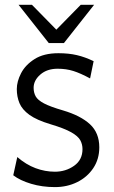

<svg xmlns="http://www.w3.org/2000/svg" viewBox="-20 -763 470 792"><path d="M206.5 8.8Q153.8 8.8 108.2 -4.9Q62.5 -18.6 34.7 -40L51.3 -115.2Q87.4 -84 126.7 -69.3Q166 -54.7 206.5 -54.7Q251 -54.7 285.6 -79.1Q320.3 -103.5 320.3 -147.9Q320.3 -167.5 311.3 -184.3Q302.2 -201.2 273.9 -217.3Q245.6 -233.4 188.5 -250.5Q131.3 -267.6 101.3 -289.3Q71.3 -311 60.3 -337.6Q49.3 -364.3 49.3 -395.5Q49.3 -426.8 66.9 -460.9Q84.5 -495.1 122.6 -519.3Q160.6 -543.5 221.2 -543.5Q263.7 -543.5 297.1 -535.6Q330.6 -527.8 366.2 -510.7L351.6 -439.5Q312 -460.9 282.5 -470.2Q252.9 -479.5 217.8 -479.5Q173.8 -479.5 146.2 -455.3Q118.7 -431.2 118.7 -400.9Q118.7 -380.9 127.2 -365.5Q135.7 -350.1 161.6 -336.4Q187.5 -322.8 239.7 -307.6Q312.5 -286.1 351.1 -250.5Q389.6 -214.8 389.6 -155.3Q389.6 -106.4 364.7 -69.3Q339.8 -32.2 298.3 -11.7Q256.8 8.8 206.5 8.8ZM181.2 -585.4 56.6 -743.2H111.8L212.4 -640.6L313 -743.2H368.2L243.7 -585.4Z"/></svg>

Font: Harmattan
Style: Regular
Weight: 400
Designer: George W. Nuss III and SIL International
Foundry: SIL International
Version: Version 4.000